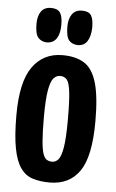

<svg xmlns="http://www.w3.org/2000/svg" viewBox="-52 -733 470 780"><g transform="rotate(5 183.0 -343.5)"><path d="M180 10Q141 10 111 0.5Q81 -9 61.5 -36.5Q42 -64 32 -115.5Q22 -167 22 -251Q22 -387 66 -448.5Q110 -510 188 -510Q242 -510 276.5 -488.5Q311 -467 327.5 -411Q344 -355 344 -254Q344 -111 302.5 -50.5Q261 10 180 10ZM183 -75Q197 -75 208 -87Q219 -99 225.5 -137Q232 -175 232 -252Q232 -327 227.5 -364Q223 -401 213 -413Q203 -425 185 -425Q170 -425 158.5 -412Q147 -399 140.5 -361.5Q134 -324 134 -251Q134 -192 137 -156Q140 -120 146 -103Q152 -86 161.5 -80.5Q171 -75 183 -75ZM118 -556Q97 -557 84 -571.5Q71 -586 71 -628Q71 -659 84 -678Q97 -697 125 -697Q151 -697 161.5 -682Q172 -667 172 -632Q172 -596 158.5 -576Q145 -556 118 -556ZM245 -556Q222 -557 209.5 -571.5Q197 -586 197 -628Q197 -659 210.5 -678Q224 -697 251 -697Q278 -697 288 -682Q298 -667 298 -632Q297 -596 284 -576Q271 -556 245 -556Z"/></g></svg>

Font: Yanone Kaffeesatz SemiBold
Style: Regular
Weight: 600
Designer: Yanone (Cyrillic: Daniel Pouzeot, Huerta Tipografica, and Cyreal)
Foundry: Yanone
Version: Version 2.003